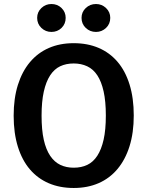

<svg xmlns="http://www.w3.org/2000/svg" viewBox="-20 -921 734 956"><path d="M646 -346Q646 -260 625 -193Q604 -126 565 -79.5Q526 -33 471 -9Q416 15 347 15Q278 15 223 -8.5Q168 -32 129 -77.5Q90 -123 69 -190.5Q48 -258 48 -345Q48 -431 69 -498Q90 -565 129 -611.5Q168 -658 223 -682Q278 -706 347 -706Q416 -706 471 -682.5Q526 -659 565 -613.5Q604 -568 625 -500.5Q646 -433 646 -346ZM507 -346Q507 -416 496 -465.5Q485 -515 464.5 -546Q444 -577 414 -591Q384 -605 347 -605Q309 -605 279.5 -591Q250 -577 229.5 -545.5Q209 -514 198 -464.5Q187 -415 187 -345Q187 -274 198 -225Q209 -176 230 -145Q251 -114 280.5 -100Q310 -86 347 -86Q385 -86 414.5 -100Q444 -114 464.5 -145.5Q485 -177 496 -226Q507 -275 507 -346ZM236 -762Q207 -762 186 -782Q165 -802 165 -832Q165 -861 186 -881Q207 -901 236 -901Q266 -901 286.5 -881Q307 -861 307 -832Q307 -802 286.5 -782Q266 -762 236 -762ZM458 -762Q428 -762 407 -782Q386 -802 386 -832Q386 -861 407 -881Q428 -901 458 -901Q487 -901 508 -881Q529 -861 529 -832Q529 -802 508 -782Q487 -762 458 -762Z"/></svg>

Font: Qnwhxotralxmqkhsjrfbfhwcoqn
Style: Regular
Weight: 500
Designer: Carrois Corporate & Edenspiekermann
Foundry: Carrois Corporate GbR & Edenspiekermann AG
Version: Version 2.001